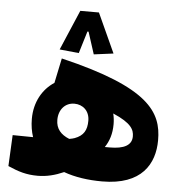

<svg xmlns="http://www.w3.org/2000/svg" viewBox="-49 -685 683 736"><g transform="rotate(5 293.0 -317.0)"><path d="M122.6 4.9C156.7 4.9 189.5 -3.4 222.7 -18.1C265.6 -2.4 316.4 4.9 370.6 4.9C522.9 4.9 570.8 -80.1 570.8 -170.9C570.8 -278.8 518.1 -369.6 175.8 -451.2L155.8 -355.5C111.3 -326.7 81.5 -275.4 81.5 -210.9C81.5 -185.1 85.4 -162.1 92.3 -141.1C70.8 -141.1 43 -141.6 13.7 -142.1L7.8 -22.5C48.8 -4.4 79.1 4.9 122.6 4.9ZM302.2 -639.2H230.5L164.6 -484.9L238.8 -477.5L264.6 -562.5H269L296.4 -477.5L371.6 -487.3ZM231 -146.5C198.2 -159.7 179.2 -181.2 179.2 -215.3C179.2 -255.4 204.1 -282.7 239.3 -282.7C271.5 -282.7 297.9 -260.3 297.9 -222.2C297.9 -186 285.6 -164.1 251.5 -151.4C246.1 -149.4 239.3 -147.9 231 -146.5ZM369.6 -127.4C386.2 -151.9 395.5 -180.7 395.5 -217.3C395.5 -230.5 394 -244.6 390.6 -258.3C462.4 -227.5 473.1 -202.6 473.1 -177.2C473.1 -142.6 442.4 -127.4 389.2 -127.4C382.3 -127.4 376 -127.4 369.6 -127.4Z"/></g></svg>

Font: Cascadia Mono NF
Style: Bold
Weight: 700
Monospace: yes
Designer: Aaron Bell
Foundry: Saja Typeworks
Version: Version 2404.023